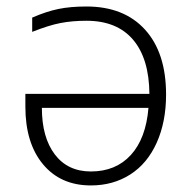

<svg xmlns="http://www.w3.org/2000/svg" viewBox="-20 -561 589 591"><path d="M246.1 -541Q361.8 -541 426.5 -469.7Q491.2 -398.4 491.2 -270Q491.2 -186 462.4 -121.8Q433.6 -57.6 380.9 -23.9Q328.1 9.8 259.8 9.8Q166.5 9.8 112.3 -55.4Q58.1 -120.6 58.1 -232.9V-272H439.9Q439 -380.9 389.4 -439Q339.8 -497.1 246.1 -497.1Q202.6 -497.1 166.7 -490.2Q130.9 -483.4 79.1 -462.9V-506.8Q123 -525.9 159.9 -533.4Q196.8 -541 246.1 -541ZM259.8 -33.2Q336.4 -33.2 382.8 -84Q429.2 -134.8 437 -229H108.9Q108.9 -138.2 148.7 -85.7Q188.5 -33.2 259.8 -33.2Z"/></svg>

Font: Zoram GWebM Light
Style: Regular
Weight: 300
Foundry: Ascender Corporation
Version: Version 1.000